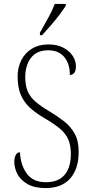

<svg xmlns="http://www.w3.org/2000/svg" viewBox="-20 -951 466 981"><path d="M213 10Q157 10 121.5 -10Q86 -30 69.5 -61Q53 -92 53 -125Q53 -143 60 -158Q67 -173 82 -173Q85 -108 117 -64Q149 -20 215 -20Q278 -20 310 -57.5Q342 -95 342 -164Q342 -210 328 -240.5Q314 -271 284 -295.5Q254 -320 206 -348Q163 -373 133 -400.5Q103 -428 86.5 -466Q70 -504 70 -560Q70 -606 89 -643.5Q108 -681 143.5 -702.5Q179 -724 227 -724Q272 -724 303.5 -707.5Q335 -691 351.5 -665.5Q368 -640 368 -613Q368 -590 359.5 -579Q351 -568 337 -568Q337 -625 308.5 -659.5Q280 -694 226 -694Q167 -694 138 -655Q109 -616 109 -557Q109 -513 122 -483.5Q135 -454 162 -431Q189 -408 231 -383Q273 -358 307 -331.5Q341 -305 361.5 -268Q382 -231 382 -175Q382 -88 338.5 -39Q295 10 213 10ZM184 -784Q206 -823 226.5 -860Q247 -897 260 -931H316V-921Q305 -904 284.5 -876.5Q264 -849 239.5 -821Q215 -793 195 -771H184Z"/></svg>

Font: Noto Serif Tamil Condensed ExtraLight
Style: Italic
Weight: 200
Width: 3
Italic angle: -12°
Designer: Indian Type Foundry, Tom Grace, and the Monotype Design Team
Foundry: Monotype Imaging Inc.
Version: Version 2.003; ttfautohint (v1.8.4.7-5d5b)